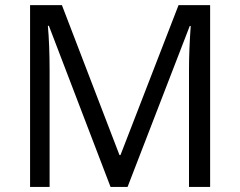

<svg xmlns="http://www.w3.org/2000/svg" viewBox="-20 -734 943 754"><path d="M414.1 0 171.9 -632.8H168Q174.8 -557.6 174.8 -454.1V0H98.1V-713.9H223.1L449.2 -125H453.1L681.2 -713.9H805.2V0H722.2V-460Q722.2 -539.1 729 -631.8H725.1L481 0Z"/></svg>

Font: f02537652
Style: Regular
Weight: 400
Foundry: Ascender Corporation
Version: Version 1.10